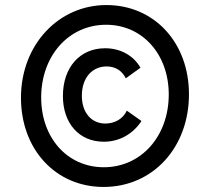

<svg xmlns="http://www.w3.org/2000/svg" viewBox="-20 -730 800 760"><path d="M391 -169C452 -169 506 -199 540 -251L482 -292C467 -260 435 -241 397 -241C341 -241 304 -285 304 -351C304 -421 344 -467 402 -467C437 -467 463 -450 478 -420L536 -462C508 -511 456 -539 396 -539C296 -539 229 -463 229 -350C229 -242 293 -169 391 -169ZM390 10C585 10 728 -146 728 -357C728 -561 591 -710 401 -710C212 -710 63 -553 63 -343C63 -139 200 10 390 10ZM391 -68C246 -68 143 -185 143 -344C143 -509 252 -632 400 -632C544 -632 648 -515 648 -356C648 -191 539 -68 391 -68Z"/></svg>

Font: Fixel Text 20240404
Style: Italic
Weight: 400
Width: 4
Italic angle: -10°
Designer: AlfaBravo + MacPaw
Foundry: Kyrylo Tkachov, Marchela Mozhyna, Serhii Makarenko, Maria Weinstein, Zakhar Kryvoshyya
Version: Version 1.211;Glyphs 3.2 (3225)